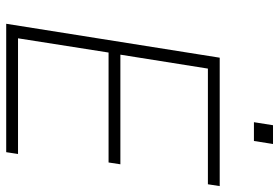

<svg xmlns="http://www.w3.org/2000/svg" viewBox="-164 -758 921 634"><g transform="rotate(90 297.0 -440.5)"><path d="M58 0 170 -705H594L588 -666H206L160 -377H522L516 -338H153L106 -39H488L482 0ZM383 -818 393 -881H455L445 -818Z"/></g></svg>

Font: Nunito Sans 12pt ExtraLight 12pt ExtraLight
Style: Italic
Weight: 250
Italic angle: -9°
Version: Version 3.101;gftools[0.9.27]